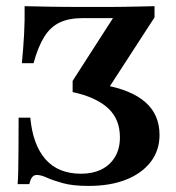

<svg xmlns="http://www.w3.org/2000/svg" viewBox="-20 -591 571 622"><path d="M266.9 11.3Q216.1 11.3 183.9 2.4Q151.6 -6.5 132.3 -15.3Q112.9 -24.2 99.2 -24.2Q90.3 -24.2 84.7 -17.7Q79 -11.3 75 5.6H37.1Q38.7 -13.7 39.1 -39.5Q39.5 -65.3 39.9 -106.5Q40.3 -147.6 40.3 -209.7H78.2Q86.3 -121.8 127.4 -75Q168.5 -28.2 242.7 -28.2Q279.8 -28.2 308.1 -41.9Q336.3 -55.6 352.4 -82.3Q368.5 -108.9 368.5 -146Q368.5 -205.6 329.4 -241.1Q290.3 -276.6 215.3 -292.7V-329L346 -532.3H248.4Q203.2 -532.3 173.4 -518.1Q143.5 -504 123.4 -471.8Q103.2 -439.5 88.7 -386.3H50.8Q55.6 -434.7 58.1 -480.6Q60.5 -526.6 59.7 -571Q91.9 -570.2 137.1 -569.4Q182.3 -568.5 247.6 -568.5H290.3Q316.9 -568.5 339.9 -568.5Q362.9 -568.5 384.3 -569Q405.6 -569.4 429 -569.8Q452.4 -570.2 480.6 -571V-534.7L325.8 -296L314.5 -316.1Q405.6 -300 451.2 -259.7Q496.8 -219.4 496.8 -154Q496.8 -104 468.5 -66.9Q440.3 -29.8 389.1 -9.3Q337.9 11.3 266.9 11.3Z"/></svg>

Font: Playfair 9pt
Style: Bold
Weight: 700
Designer: Claus Eggers Sørensen
Foundry: Claus Eggers Sørensen
Version: Version 2.203